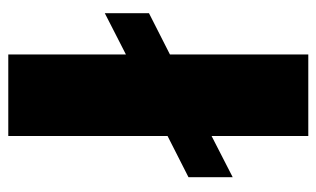

<svg xmlns="http://www.w3.org/2000/svg" viewBox="-174 -608 782 475"><g transform="rotate(90 217.5 -371.0)"><path d="M418.9 -555.2V-445.8L316.9 -394V0H115.2V-291L13.2 -238.8V-348.1L115.2 -399.9V-742.2H316.9V-502.9Z"/></g></svg>

Font: Montserrat-Arabic ExtraBold
Style: Regular
Weight: 800
Designer: Mohamed Gaber
Foundry: Kief Type Foundry
Version: Version 5.008;PS 005.008;hotconv 1.0.88;makeotf.lib2.5.64775